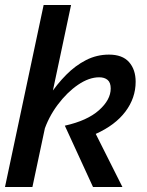

<svg xmlns="http://www.w3.org/2000/svg" viewBox="-20 -750 591 770"><path d="M240 -246Q330 -266 377 -308Q424 -350 424 -395Q424 -419 411.5 -429.5Q399 -440 378 -440Q337 -440 293 -410Q249 -380 211.5 -330Q174 -280 155 -221L177 -365Q208 -412 245 -449.5Q282 -487 325 -509Q368 -531 417 -531Q471 -531 497.5 -501Q524 -471 524 -422Q524 -357 483 -302.5Q442 -248 364 -213L471 0H353ZM155 -730H265L110 0H0Z"/></svg>

Font: Raleway Thin SemiBold
Style: Italic
Weight: 600
Italic angle: -12°
Version: Version 4.026